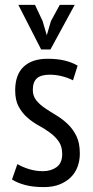

<svg xmlns="http://www.w3.org/2000/svg" viewBox="-20 -752 378 784"><path d="M51 -82Q71 -70 98.5 -61.5Q126 -53 155 -53Q188 -53 211 -69.5Q234 -86 234 -123Q234 -154 220 -174Q206 -194 184.5 -210Q163 -226 138 -239.5Q113 -253 91.5 -272Q70 -291 56 -317Q42 -343 42 -383Q42 -447 76.5 -479.5Q111 -512 174 -512Q215 -512 245 -504.5Q275 -497 297 -484L278 -424Q259 -434 234 -440.5Q209 -447 183 -447Q147 -447 130.5 -432Q114 -417 114 -385Q114 -360 128 -342.5Q142 -325 163.5 -310.5Q185 -296 210 -281Q235 -266 256.5 -245.5Q278 -225 292 -196.5Q306 -168 306 -125Q306 -97 297 -72Q288 -47 269.5 -28.5Q251 -10 223.5 1Q196 12 159 12Q115 12 83 3.5Q51 -5 29 -19ZM186 -550H148L55 -732H123L154 -666L171 -608L188 -666L224 -732H285Z"/></svg>

Font: PT Sans Narrow
Style: Regular
Weight: 400
Width: 3
Designer: A.Korolkova, O.Umpeleva, V.Yefimov
Foundry: ParaType Ltd
Version: Version 2.003W OFL